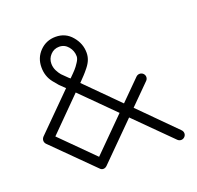

<svg xmlns="http://www.w3.org/2000/svg" viewBox="-137 -912 1120 1092"><g transform="rotate(-20 423.5 -366.5)"><path d="M49.8 -255.9C38.1 -242.7 38.1 -225.1 49.8 -212.9L287.1 22.9C298.8 36.6 316.9 36.1 330.1 22.9L544.9 -191.9L758.8 21C771 32.7 789.1 32.7 800.8 21C813 9.3 812.5 -9.3 800.8 -21L587.9 -234.9L707 -354C718.8 -365.7 718.8 -384.3 707 -396C695.3 -407.7 675.8 -407.7 664.1 -396L544.9 -276.9L351.1 -471.2L383.8 -505.4C391.1 -513.2 400.9 -524.4 412.1 -538.6C423.3 -552.7 431.6 -566.9 436.5 -580.1C441.4 -593.3 443.8 -606.9 443.8 -621.1C443.8 -658.2 431.2 -691.4 405.8 -721.2C380.9 -751 348.1 -766.1 308.1 -766.1C270 -766.1 238.3 -752.9 212.4 -726.6C186.5 -700.2 173.8 -668 173.8 -629.9C173.8 -594.2 183.6 -563 205.6 -535.2C216.8 -521 225.6 -510.3 232.9 -502.4C240.2 -495.1 251 -484.4 265.1 -471.2ZM308.1 -429.2 502.9 -234.9 308.1 -40 113.8 -233.9ZM233.9 -629.9C233.9 -650.4 240.7 -668 254.9 -683.1C269 -698.2 286.6 -706.1 308.1 -706.1C330.1 -706.1 348.1 -697.3 362.3 -680.2C376.5 -663.1 383.8 -643.1 383.8 -621.1C383.8 -610.8 379.4 -599.1 370.1 -585.4C361.3 -571.8 353 -560.5 345.2 -552.2C337.9 -543.9 325.2 -531.2 308.1 -514.2C305.7 -515.6 303.2 -517.6 299.8 -521C283.7 -536.1 272 -547.9 264.6 -555.7C257.3 -564 250.5 -574.7 243.7 -587.9C237.3 -601.1 233.9 -615.2 233.9 -629.9Z"/></g></svg>

Font: Nemoy
Style: Medium
Weight: 500
Designer: BSozoo
Foundry: BSozoo
Version: Version 001.000